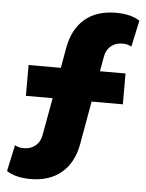

<svg xmlns="http://www.w3.org/2000/svg" viewBox="-58 -768 719 943"><g transform="rotate(5 302.0 -297.0)"><path d="M521 -574Q487 -574 464 -555Q441 -536 435 -503L422 -429H548V-277H394L356 -63Q339 29 280 78.5Q221 128 128 128Q54 128 10 99L38 -31Q55 -20 82 -20Q116 -20 139 -39Q162 -58 168 -90L202 -277H70V-429H229L247 -530Q264 -623 322.5 -672.5Q381 -722 475 -722Q550 -722 593 -693L565 -563Q546 -574 521 -574Z"/></g></svg>

Font: Elaine Sans Black
Style: Regular
Weight: 900
Designer: Wei Huang
Foundry: Wei Huang
Version: Version 2.001;December 24, 2019;FontCreator 12.0.0.2547 64-b